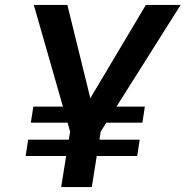

<svg xmlns="http://www.w3.org/2000/svg" viewBox="-20 -758 752 778"><path d="M452 -326H567L557 -261H411L388 -225L383 -192H546L536 -126H372L352 0H228L248 -126H84L94 -192H259L264 -225L254 -261H105L115 -326H235L117 -738H253L346 -360L571 -738H712Z"/></svg>

Font: Exo SemiBold
Style: Italic
Weight: 600
Italic angle: -9°
Designer: Natanael Gama
Foundry: Natanael Gama
Version: Version 1.500; ttfautohint (v1.6)